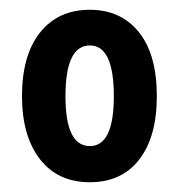

<svg xmlns="http://www.w3.org/2000/svg" viewBox="-20 -742 368 393"><path d="M164 -722Q99 -722 62 -675.5Q25 -629 25 -545Q25 -464 61.5 -416.5Q98 -369 164 -369Q229 -369 265 -415.5Q301 -462 301 -545Q301 -631 264 -676.5Q227 -722 164 -722ZM164 -649Q213 -649 213 -545Q213 -443 164 -443Q114 -443 114 -545Q114 -649 164 -649Z"/></svg>

Font: Noto Sans UI Condensed
Style: Bold
Weight: 700
Width: 3
Designer: Monotype Design Team
Foundry: Monotype Imaging Inc.
Version: 1.001